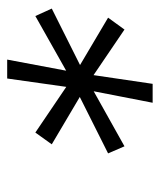

<svg xmlns="http://www.w3.org/2000/svg" viewBox="25 -792 449 540"><g transform="rotate(-90 250.0 -522.5)"><path d="M230.5 -318.2 262.8 -484 108 -397.4 88.1 -443.5 246.8 -523.1 113.6 -601.9 146.7 -648.1 275.2 -561.1 298.7 -727.3H351.9L320.7 -561.4L474.4 -648.1L495.4 -601.9L336.6 -522.4L469.8 -443.5L436.4 -397.4L308.2 -484.4L283.7 -318.2Z"/></g></svg>

Font: Inter P Light
Style: Italic
Weight: 300
Italic angle: 9.39999°
Designer: Rasmus Andersson
Foundry: rsms
Version: Version 3.018;git-588b23468